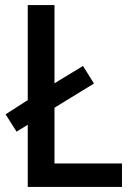

<svg xmlns="http://www.w3.org/2000/svg" viewBox="-20 -734 523 754"><path d="M89 0V-244L45 -217L2 -285L89 -341V-714H194V-407L306 -475L349 -406L194 -311V-92H459V0Z"/></svg>

Font: Noto Sans Hebrew SemiCondensed Medium
Style: Regular
Weight: 500
Width: 4
Designer: Monotype Design Team
Foundry: Monotype Imaging Inc.
Version: Version 2.003